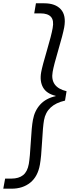

<svg xmlns="http://www.w3.org/2000/svg" viewBox="-53 -953 486 1160"><path d="M349.1 -401.9 339.8 -345.2Q229.5 -320.3 212.9 -227.1Q206.1 -189 201.2 -96.2Q196.3 -3.4 188 42Q175.3 113.8 129.9 150.4Q84.5 187 17.1 187H-33.2L-22 126H16.1Q60.5 126 86.7 105Q112.8 84 121.1 37.1Q127.9 -2.9 133.1 -95.5Q138.2 -188 146 -229Q155.8 -283.7 189.9 -321.3Q224.1 -358.9 283.2 -372.1V-374Q228 -387.2 207 -424.8Q186 -462.4 195.8 -517.1Q203.1 -556.2 230.5 -648.4Q257.8 -740.7 265.1 -783.2Q273.9 -829.6 255.1 -850.8Q236.3 -872.1 191.9 -872.1H153.8L164.1 -933.1H213.9Q281.7 -933.1 314.7 -896.5Q347.7 -859.9 335 -788.1Q326.7 -743.7 299.3 -651.1Q272 -558.6 265.1 -519Q248.5 -425.8 349.1 -401.9Z"/></svg>

Font: SVN-Poppins Light
Style: Italic
Weight: 300
Italic angle: -10°
Designer: Ninad Kale (Devanagari), Jonny Pinhorn (Latin)
Foundry: Indian Type Foundry
Version: Version 3.002 2017